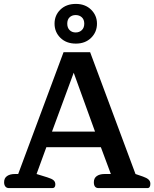

<svg xmlns="http://www.w3.org/2000/svg" viewBox="-20 -962 790 982"><path d="M259 -841Q259 -884 289 -913Q319 -942 368 -942Q416 -942 446 -912.5Q476 -883 476 -841Q476 -798 446 -768.5Q416 -739 368 -739Q319 -739 289 -768.5Q259 -798 259 -841ZM411 -841Q411 -862 398.5 -873.5Q386 -885 367 -885Q348 -885 336 -873.5Q324 -862 324 -841Q324 -820 336 -808Q348 -796 367 -796Q386 -796 398.5 -808Q411 -820 411 -841ZM1 -30Q1 -51 16 -61.5Q31 -72 56 -72H73L305 -695H441L673 -72L711 -59Q731 -52 740 -43.5Q749 -35 749 -22Q749 0 734 0H484Q460 0 460 -30Q460 -51 475 -61.5Q490 -72 515 -72H547L496 -209H217L167 -72L222 -55Q245 -48 254 -40Q263 -32 263 -19Q263 0 248 0H26Q14 0 7.5 -8Q1 -16 1 -30ZM466 -289 357 -590 246 -289Z"/></svg>

Font: MaitreeSemiBold
Style: Regular
Weight: 600
Designer: CadsonDemak Team
Foundry: CadsonDemak
Version: Version 1.000